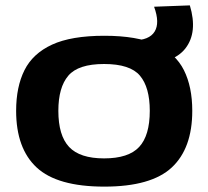

<svg xmlns="http://www.w3.org/2000/svg" viewBox="-20 -684 774 714"><path d="M40 -272Q40 -361 71 -423Q102 -485 173.5 -518Q245 -551 368 -551Q490 -551 561.5 -518Q633 -485 664 -423Q695 -361 695 -272Q695 -132 618.5 -61Q542 10 368 10Q193 10 116.5 -61Q40 -132 40 -272ZM197 -272Q197 -180 237 -137.5Q277 -95 367 -95Q458 -95 497.5 -137.5Q537 -180 537 -272Q537 -359 500.5 -402.5Q464 -446 367 -446Q271 -446 234 -402.5Q197 -359 197 -272ZM466 -444V-534H475Q535 -534 555 -566.5Q575 -599 553 -659L686 -664Q716 -564 669.5 -504Q623 -444 495 -444Z"/></svg>

Font: Georama Extended SemiBold
Style: Regular
Weight: 600
Width: 7
Designer: Jean-Baptiste Levee
Foundry: Production Type
Version: Version 1.000